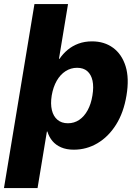

<svg xmlns="http://www.w3.org/2000/svg" viewBox="-47 -748 689 972"><path d="M326.7 9.8Q289.6 9.8 262.5 -2Q235.4 -13.7 218.3 -34.2Q201.2 -54.7 192.9 -82H190.4L143.1 204.1H-26.9L127.4 -727.5H297.4L251.5 -450.2H254.4Q271.5 -475.6 295.4 -495.6Q319.3 -515.6 350.3 -527.1Q381.3 -538.6 418.9 -538.6Q481 -538.6 525.4 -506.1Q569.8 -473.6 588.9 -412.6Q607.9 -351.6 593.3 -264.6Q579.1 -178.2 540.5 -116.9Q502 -55.7 446.5 -22.9Q391.1 9.8 326.7 9.8ZM296.9 -124Q328.6 -124 354 -141.1Q379.4 -158.2 396.7 -189.9Q414.1 -221.7 420.9 -264.6Q428.2 -308.1 421.4 -339.4Q414.6 -370.6 395 -387.7Q375.5 -404.8 343.3 -404.8Q311.5 -404.8 284.9 -387.7Q258.3 -370.6 240.2 -339.1Q222.2 -307.6 214.8 -264.6Q208 -222.2 215.6 -190.7Q223.1 -159.2 243.9 -141.6Q264.6 -124 296.9 -124Z"/></svg>

Font: Inter 24pt ExtraBold
Style: Italic
Weight: 800
Italic angle: -9.3988°
Designer: Rasmus Andersson
Foundry: rsms
Version: Version 4.001;git-66647c0bb